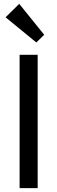

<svg xmlns="http://www.w3.org/2000/svg" viewBox="-20 -979 298 999"><path d="M169 -758 210 -798 80 -959 9 -889ZM82 0H176V-694H82Z"/></svg>

Font: Outfit
Style: Regular
Weight: 400
Designer: Rodrigo Fuenzalida
Foundry: fragTYPE
Version: Version 1.100;gftools[0.9.27]